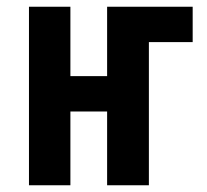

<svg xmlns="http://www.w3.org/2000/svg" viewBox="-20 -550 616 570"><path d="M66 0H189V-219H298V0H422V-425H552V-530H298V-324H189V-530H66Z"/></svg>

Font: Iosevka Sparkle
Style: Bold
Weight: 700
Designer: Belleve Invis
Foundry: Belleve Invis
Version: Version 4.5.0; ttfautohint (v1.8.3)